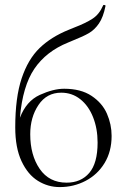

<svg xmlns="http://www.w3.org/2000/svg" viewBox="-20 -748 511 781"><path d="M434 -195Q434 -132 405.5 -85Q377 -38 328.5 -12.5Q280 13 223 13Q175 13 134 -12.5Q93 -38 67.5 -92.5Q42 -147 42 -230Q42 -351 68 -429Q94 -507 141 -552.5Q188 -598 260 -627L282 -636Q329 -654 356.5 -672Q384 -690 399 -725Q400 -729 405.5 -727.5Q411 -726 409 -723Q400 -678 382.5 -652.5Q365 -627 342 -613.5Q319 -600 276 -583L257 -575Q168 -539 120 -468.5Q72 -398 61 -269Q87 -337 142 -362Q197 -387 241 -387Q309 -387 352.5 -358Q396 -329 415 -285.5Q434 -242 434 -195ZM377 -168Q377 -225 358.5 -271.5Q340 -318 306.5 -344.5Q273 -371 229 -371Q170 -371 136.5 -321Q103 -271 103 -202Q103 -117 141.5 -61Q180 -5 251 -5Q309 -5 343 -44.5Q377 -84 377 -168Z"/></svg>

Font: Cormorant Garamond Light
Style: Regular
Weight: 300
Designer: Christian Thalmann (Catharsis Fonts)
Version: Version 3.000